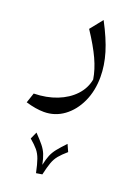

<svg xmlns="http://www.w3.org/2000/svg" viewBox="-163 -350 707 998"><g transform="rotate(20 191.0 149.0)"><path d="M204.6 577.6 171.4 583Q161.6 536.1 152.3 510Q143.1 483.9 127.7 465.3Q112.3 446.8 84 422.9L101.6 383.8Q130.9 414.1 147 434.1Q163.1 454.1 171.9 475.6Q180.7 497.1 187.5 531.2Q194.8 497.1 203.6 475.8Q212.4 454.6 228.5 434.3Q244.6 414.1 273.4 383.8L291 422.9Q263.2 446.8 247.8 465.6Q232.4 484.4 223.4 509.3Q214.4 534.2 204.6 577.6ZM315.4 -1Q315.4 75.7 287.1 137.2Q258.8 198.7 210 234.4Q161.1 270 100.1 270Q56.2 270 0 253.4L18.6 198.2Q88.9 196.8 145.5 174.6Q202.1 152.3 238.5 113.5Q274.9 74.7 284.2 23.9Q275.9 -28.3 250 -84.7Q224.1 -141.1 174.3 -216.3L229.5 -285.2Q274.9 -199.7 295.2 -132.3Q315.4 -64.9 315.4 -1Z"/></g></svg>

Font: Pinar Regular
Style: Regular
Weight: 400
Designer: Amin Abedi
Version: Version 3.000